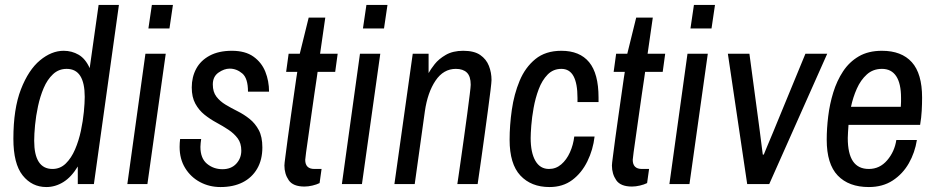

<svg xmlns="http://www.w3.org/2000/svg" viewBox="-20 -743 3778 775"><path d="M167 12Q109 12 71.5 -35Q34 -82 34 -183Q34 -304 64.5 -382.5Q95 -461 141.5 -499.5Q188 -538 237 -538Q270 -538 297.5 -522Q325 -506 342 -468L378 -723H460L359 0H294V-71Q268 -28 235.5 -8Q203 12 167 12ZM192 -61Q223 -61 245.5 -83Q268 -105 283 -140Q298 -175 306.5 -215Q315 -255 318.5 -291.5Q322 -328 322 -352Q322 -408 304 -436.5Q286 -465 249 -465Q217 -465 194 -443.5Q171 -422 156.5 -388Q142 -354 133.5 -314.5Q125 -275 121.5 -238Q118 -201 118 -175Q118 -118 136.5 -89.5Q155 -61 192 -61Z M494 0 567 -526H649L575 0ZM579 -628 593 -723H678L664 -628Z M870 12Q825 12 787.5 -8Q750 -28 727.5 -64.5Q705 -101 705 -150Q705 -158 705.5 -166Q706 -174 707 -182H792Q791 -174 790 -166Q789 -158 789 -150Q789 -104 815.5 -82Q842 -60 878 -60Q913 -60 933.5 -82Q954 -104 954 -135Q954 -165 939.5 -184.5Q925 -204 902.5 -219Q880 -234 854 -248Q828 -262 805.5 -280Q783 -298 768.5 -324.5Q754 -351 754 -390Q754 -432 772 -465.5Q790 -499 826.5 -518.5Q863 -538 916 -538Q970 -538 1003 -514.5Q1036 -491 1051 -453.5Q1066 -416 1066 -373H981Q981 -427 958 -446.5Q935 -466 907 -466Q885 -466 862 -450Q839 -434 839 -402Q839 -372 853.5 -353Q868 -334 890.5 -320.5Q913 -307 939 -294Q965 -281 987.5 -263Q1010 -245 1024.5 -218Q1039 -191 1039 -148Q1039 -98 1018 -62Q997 -26 959.5 -7Q922 12 870 12Z M1209 10Q1163 10 1145.5 -15.5Q1128 -41 1128 -75Q1128 -82 1132 -111.5Q1136 -141 1141.5 -184Q1147 -227 1154 -273.5Q1161 -320 1166.5 -361Q1172 -402 1176 -427.5Q1180 -453 1180 -453H1135L1145 -526H1190L1226 -672H1293L1272 -526H1343L1333 -453H1262Q1262 -453 1258.5 -428Q1255 -403 1249 -364Q1243 -325 1237 -280Q1231 -235 1225 -195Q1219 -155 1215.5 -128Q1212 -101 1212 -98Q1212 -61 1249 -61H1278L1270 -4Q1258 2 1241 6Q1224 10 1209 10Z M1360 0 1433 -526H1515L1441 0ZM1445 -628 1459 -723H1544L1530 -628Z M1572 0 1646 -526H1710V-448Q1718 -463 1734.5 -484Q1751 -505 1779.5 -521.5Q1808 -538 1850 -538Q1894 -538 1918.5 -521Q1943 -504 1953.5 -477Q1964 -450 1964 -420Q1964 -412 1960 -378.5Q1956 -345 1949.5 -297.5Q1943 -250 1936 -198Q1929 -146 1922.5 -101Q1916 -56 1912 -28Q1908 0 1908 0H1826Q1826 0 1830 -27Q1834 -54 1840 -96.5Q1846 -139 1853 -188.5Q1860 -238 1866 -283.5Q1872 -329 1876 -361Q1880 -393 1880 -401Q1880 -435 1864.5 -450Q1849 -465 1820 -465Q1770 -465 1738 -417.5Q1706 -370 1695 -294L1654 0Z M2198 12Q2124 12 2080.5 -34.5Q2037 -81 2037 -179Q2037 -237 2046 -300Q2055 -363 2077.5 -417Q2100 -471 2141 -504.5Q2182 -538 2246 -538Q2320 -538 2358 -492Q2396 -446 2396 -349V-331H2311V-348Q2311 -406 2295 -435.5Q2279 -465 2246 -465Q2213 -465 2190.5 -442Q2168 -419 2154.5 -383Q2141 -347 2134 -308Q2127 -269 2124.5 -236Q2122 -203 2122 -186Q2122 -127 2141 -94Q2160 -61 2196 -61Q2224 -61 2245.5 -79.5Q2267 -98 2280.5 -128Q2294 -158 2298 -192H2380Q2374 -139 2351 -92Q2328 -45 2290 -16.5Q2252 12 2198 12Z M2531 10Q2485 10 2467.5 -15.5Q2450 -41 2450 -75Q2450 -82 2454 -111.5Q2458 -141 2463.5 -184Q2469 -227 2476 -273.5Q2483 -320 2488.5 -361Q2494 -402 2498 -427.5Q2502 -453 2502 -453H2457L2467 -526H2512L2548 -672H2615L2594 -526H2665L2655 -453H2584Q2584 -453 2580.5 -428Q2577 -403 2571 -364Q2565 -325 2559 -280Q2553 -235 2547 -195Q2541 -155 2537.5 -128Q2534 -101 2534 -98Q2534 -61 2571 -61H2600L2592 -4Q2580 2 2563 6Q2546 10 2531 10Z M2682 0 2755 -526H2837L2763 0ZM2767 -628 2781 -723H2866L2852 -628Z M2996 0 2918 -526H3005L3043 -243Q3045 -228 3047 -212.5Q3049 -197 3051 -181Q3053 -165 3055 -149.5Q3057 -134 3059 -119H3063Q3069 -134 3075.5 -149.5Q3082 -165 3088.5 -180.5Q3095 -196 3101.5 -211.5Q3108 -227 3114 -242L3231 -526H3319L3085 0Z M3487 12Q3406 12 3361.5 -34.5Q3317 -81 3317 -179Q3317 -224 3323 -273.5Q3329 -323 3343.5 -370Q3358 -417 3383 -455Q3408 -493 3446.5 -515.5Q3485 -538 3540 -538Q3619 -538 3660.5 -492Q3702 -446 3702 -349Q3702 -324 3700.5 -296Q3699 -268 3694 -239H3405Q3404 -223 3403 -209.5Q3402 -196 3402 -186Q3402 -123 3423 -92Q3444 -61 3487 -61Q3531 -61 3561 -96Q3591 -131 3598 -178H3681Q3673 -127 3648.5 -84Q3624 -41 3583.5 -14.5Q3543 12 3487 12ZM3415 -312H3616Q3617 -322 3617 -331.5Q3617 -341 3617 -348Q3617 -406 3597.5 -435.5Q3578 -465 3540 -465Q3504 -465 3479 -442.5Q3454 -420 3438.5 -385Q3423 -350 3415 -312Z"/></svg>

Font: Archivo Narrow
Style: Italic
Weight: 400
Italic angle: -8°
Designer: Hector Gatti
Foundry: Omnibus-Type
Version: Version 3.002